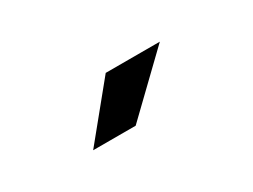

<svg xmlns="http://www.w3.org/2000/svg" viewBox="-27 -864 554 420"><g transform="rotate(-30 250.0 -654.5)"><path d="M235.4 -720.7H372.1L234.4 -587.9H127Z"/></g></svg>

Font: Dinish
Style: Bold
Weight: 700
Designer: Bert Driehuis
Foundry: Playbeing
Version: Version 3.006; git-39231f3c-release